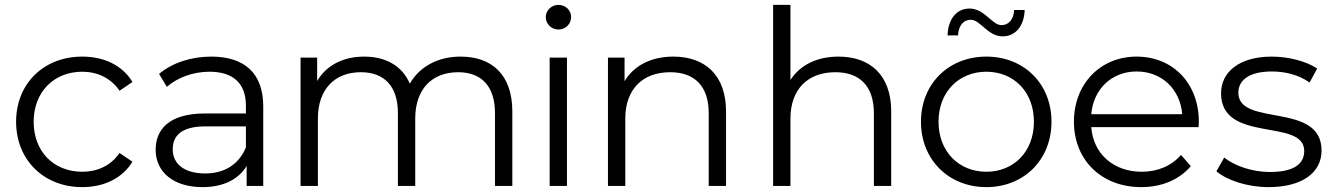

<svg xmlns="http://www.w3.org/2000/svg" viewBox="-20 -762 5469 787"><path d="M317 5C406 5 481 -31 523 -99L470 -135C434 -82 378 -58 317 -58C202 -58 118 -139 118 -263C118 -386 202 -468 317 -468C378 -468 434 -443 470 -390L523 -426C481 -495 406 -530 317 -530C160 -530 46 -420 46 -263C46 -106 160 5 317 5Z M846 -530C763 -530 685 -504 632 -459L664 -406C707 -444 771 -468 839 -468C937 -468 988 -419 988 -329V-297H821C670 -297 618 -229 618 -148C618 -57 691 5 810 5C897 5 959 -28 991 -82V0H1059V-326C1059 -462 982 -530 846 -530ZM821 -51C737 -51 688 -89 688 -150C688 -204 721 -244 823 -244H988V-158C960 -89 901 -51 821 -51Z M1868 -530C1773 -530 1698 -487 1660 -419C1628 -493 1560 -530 1473 -530C1385 -530 1317 -493 1280 -430V-526H1212V0H1283V-276C1283 -396 1352 -466 1459 -466C1555 -466 1611 -409 1611 -298V0H1682V-276C1682 -396 1750 -466 1858 -466C1953 -466 2009 -409 2009 -298V0H2080V-305C2080 -456 1996 -530 1868 -530Z M2269 -641C2299 -641 2321 -664 2321 -693C2321 -720 2298 -742 2269 -742C2240 -742 2217 -719 2217 -692C2217 -664 2240 -641 2269 -641ZM2233 0H2304V-526H2233Z M2740 -530C2649 -530 2578 -493 2540 -429V-526H2472V0H2543V-276C2543 -396 2614 -466 2727 -466C2827 -466 2885 -409 2885 -298V0H2956V-305C2956 -456 2868 -530 2740 -530Z M3417 -530C3328 -530 3259 -495 3220 -434V-742H3149V0H3220V-276C3220 -396 3291 -466 3404 -466C3504 -466 3562 -409 3562 -298V0H3633V-305C3633 -456 3545 -530 3417 -530Z M4090 -613C4143 -613 4178 -656 4180 -721H4137C4135 -683 4115 -659 4085 -659C4046 -659 4016 -727 3954 -727C3901 -727 3866 -684 3864 -617H3907C3909 -657 3929 -681 3959 -681C3999 -681 4028 -613 4090 -613ZM4023 5C4177 5 4290 -107 4290 -263C4290 -419 4177 -530 4023 -530C3869 -530 3755 -419 3755 -263C3755 -107 3869 5 4023 5ZM4023 -58C3911 -58 3827 -140 3827 -263C3827 -386 3911 -468 4023 -468C4135 -468 4218 -386 4218 -263C4218 -140 4135 -58 4023 -58Z M4894 -263C4894 -421 4787 -530 4639 -530C4491 -530 4382 -419 4382 -263C4382 -107 4494 5 4658 5C4741 5 4814 -25 4861 -81L4821 -127C4781 -81 4724 -58 4660 -58C4545 -58 4461 -131 4453 -241H4893C4893 -249 4894 -257 4894 -263ZM4639 -469C4742 -469 4817 -397 4826 -294H4453C4462 -397 4537 -469 4639 -469Z M5180 5C5317 5 5397 -54 5397 -145C5397 -347 5056 -240 5056 -382C5056 -432 5098 -469 5193 -469C5247 -469 5302 -456 5348 -424L5379 -481C5335 -511 5261 -530 5193 -530C5059 -530 4985 -466 4985 -380C4985 -172 5326 -280 5326 -143C5326 -91 5285 -57 5185 -57C5111 -57 5040 -83 4998 -116L4966 -60C5009 -23 5093 5 5180 5Z"/></svg>

Font: Talent
Style: Regular
Weight: 400
Designer: Mike Powis
Version: Version 1.001;hotconv 1.0.109;makeotfexe 2.5.65596